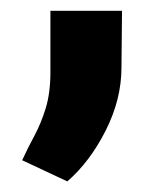

<svg xmlns="http://www.w3.org/2000/svg" viewBox="-20 -144 310 355"><path d="M205.6 -124 204.6 -19.5Q204.6 39.6 175.5 97.2Q146.5 154.8 104.5 191.4L21 152.3Q31.2 129.9 43.5 107.2Q55.7 84.5 64.5 56.2Q73.2 27.8 73.2 -10.3V-124Z"/></svg>

Font: Vazirmatn UI FD Black
Style: Regular
Weight: 900
Designer: Saber Rastikerdar
Foundry: Saber Rastikerdar
Version: Version 33.003